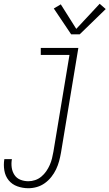

<svg xmlns="http://www.w3.org/2000/svg" viewBox="-50 -784 580 1017"><path d="M100 213Q70 213 42 203Q14 193 -4 171Q-22 149 -27 119Q-32 89 -27 59H13Q9 81 12 103Q15 125 26.5 142.5Q38 160 58 168Q78 176 100 176Q118 176 136 170Q154 164 169 151.5Q184 139 195 123Q206 107 213.5 90Q221 73 225.5 55Q230 37 233 19L318 -493H166V-530H365L273 25Q269 48 263 70Q257 92 247 113Q237 134 222 153Q207 172 187.5 186Q168 200 145.5 206.5Q123 213 100 213ZM327 -602 235 -739 272 -761 354 -631 478 -764 510 -736 372 -602Z"/></svg>

Font: Iosevka Curly XLtObl
Style: Regular
Weight: 200
Italic angle: -9°
Monospace: yes
Designer: Belleve Invis
Foundry: Belleve Invis
Version: Version 11.1.0; ttfautohint (v1.8.3)